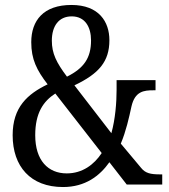

<svg xmlns="http://www.w3.org/2000/svg" viewBox="-20 -744 683 774"><path d="M234 10C324 10 382 -35 421 -90L491 0H634V-41H626C586 -41 566 -46 549 -67L467 -165C488 -215 500 -269 510 -315C524 -376 560 -380 598 -380H607V-421H450V-382C450 -331 445 -265 429 -207L280 -400C379 -447 421 -496 421 -582C421 -656 379 -724 268 -724C155 -724 106 -661 106 -574C106 -505 128 -461 172 -404C91 -365 31 -312 31 -199C31 -73 103 10 234 10ZM250 -435C207 -492 189 -529 189 -580C189 -639 217 -678 269 -678C323 -678 347 -635 347 -581C347 -510 318 -469 250 -435ZM249 -45C174 -45 122 -97 122 -199C122 -289 155 -336 203 -367L390 -127C359 -80 312 -45 249 -45Z"/></svg>

Font: Noto Serif Lao Cond
Style: Regular
Weight: 400
Width: 3
Designer: Monotype Design Team
Foundry: Monotype Imaging Inc.
Version: Version 2.004